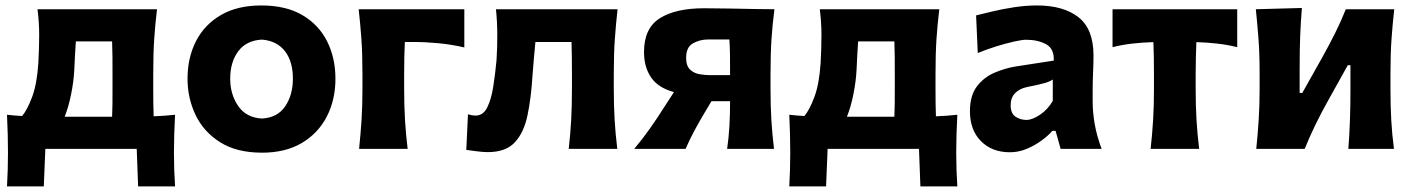

<svg xmlns="http://www.w3.org/2000/svg" viewBox="-20 -532 5050 686"><path d="M5 134Q8.5 75 8.5 13.5Q8.5 -50 5 -122Q30.5 -119 59 -117.5Q77 -138.5 94.5 -184.8Q112 -231 117 -306.5Q120 -361 120 -407Q120 -453 114 -499H541Q534.5 -445.5 531 -393Q527.5 -340.5 527.5 -266V-216Q527.5 -186.5 527.8 -162.2Q528 -138 529 -116.5Q548 -117 567.2 -118.5Q586.5 -120 605.5 -122Q603.5 -85 602.5 -51.2Q601.5 -17.5 601.5 13.5Q601.5 43.5 602.5 73.8Q603.5 104 605.5 134H473.5L468.5 0H142L136.5 134ZM245.5 -284Q243.5 -242 234.2 -195.8Q225 -149.5 211 -115H380.5Q381.5 -136.5 381.8 -161.2Q382 -186 382 -216V-266Q382 -301.5 381.8 -330Q381.5 -358.5 380.5 -384H251Q249.5 -360.5 248 -335.8Q246.5 -311 245.5 -284Z M916.5 13.5Q825.5 13.5 766.5 -23.8Q707.5 -61 678.8 -121.2Q650 -181.5 650 -251Q650 -325.5 680.2 -384.8Q710.5 -444 769.2 -478.2Q828 -512.5 913.5 -512.5Q1002 -512.5 1060.8 -477.8Q1119.5 -443 1149 -383.8Q1178.5 -324.5 1178.5 -251Q1178.5 -175.5 1147.8 -115.8Q1117 -56 1058.5 -21.2Q1000 13.5 916.5 13.5ZM916 -108.5Q971.5 -111.5 999 -152.2Q1026.5 -193 1026.5 -251Q1026.5 -312.5 998 -349.2Q969.5 -386 916 -390.5Q860 -387.5 831.2 -348.8Q802.5 -310 802.5 -251Q802.5 -194.5 831.2 -153Q860 -111.5 916 -108.5Z M1263 0Q1268.5 -53.5 1271.8 -103.8Q1275 -154 1275 -216V-266Q1275 -340.5 1271.2 -393Q1267.5 -445.5 1261.5 -499H1639V-362.5Q1594 -373 1547.2 -377.5Q1500.5 -382 1457 -382H1426.5Q1424 -334.5 1424 -266V-216Q1424 -154 1427 -103.8Q1430 -53.5 1436.5 0Z M1723 11.5Q1706 11.5 1683 8.5Q1660 5.5 1646 3.5L1652 -123.5Q1668 -119 1679 -119Q1706.5 -119 1721 -148.5Q1735.5 -178 1742.5 -223.2Q1749.5 -268.5 1754 -316.5Q1757 -363.5 1756.8 -410Q1756.5 -456.5 1752 -499H2186.5Q2180.5 -445.5 2176.8 -393Q2173 -340.5 2173 -266V-216Q2173 -154 2176 -103.8Q2179 -53.5 2185.5 0H2012Q2018 -53.5 2020.8 -103.8Q2023.5 -154 2023.5 -216V-266Q2023.5 -334.5 2022 -382H1893Q1890 -350.5 1887.2 -319.5Q1884.5 -288.5 1882.5 -261Q1877.5 -180.5 1864.5 -119Q1851.5 -57.5 1819 -23Q1786.5 11.5 1723 11.5Z M2246 0Q2277 -37 2303 -74Q2329 -111 2352 -147.5L2388 -203Q2332 -218 2306.5 -255Q2281 -292 2281 -346Q2281 -431.5 2337.8 -467Q2394.5 -502.5 2495.5 -502.5Q2539 -502.5 2586.5 -501.5Q2634 -500.5 2676.5 -499.8Q2719 -499 2747 -499Q2740 -445.5 2736.5 -393Q2733 -340.5 2733 -266V-216Q2733 -154 2736 -103.8Q2739 -53.5 2745.5 0H2578Q2584 -42.5 2586.2 -82.5Q2588.5 -122.5 2588.5 -170.5H2522L2498.5 -131Q2479 -98.5 2461.2 -65.5Q2443.5 -32.5 2429.5 0ZM2515.5 -263.5H2588.5V-267Q2588.5 -301.5 2588.2 -331.8Q2588 -362 2586 -391H2510Q2480.5 -391 2456 -377.2Q2431.5 -363.5 2431.5 -325.5Q2431.5 -296.5 2445.8 -283.2Q2460 -270 2479.8 -266.8Q2499.5 -263.5 2515.5 -263.5Z M2800 134Q2803.5 75 2803.5 13.5Q2803.5 -50 2800 -122Q2825.5 -119 2854 -117.5Q2872 -138.5 2889.5 -184.8Q2907 -231 2912 -306.5Q2915 -361 2915 -407Q2915 -453 2909 -499H3336Q3329.5 -445.5 3326 -393Q3322.5 -340.5 3322.5 -266V-216Q3322.5 -186.5 3322.8 -162.2Q3323 -138 3324 -116.5Q3343 -117 3362.2 -118.5Q3381.5 -120 3400.5 -122Q3398.5 -85 3397.5 -51.2Q3396.5 -17.5 3396.5 13.5Q3396.5 43.5 3397.5 73.8Q3398.5 104 3400.5 134H3268.5L3263.5 0H2937L2931.5 134ZM3040.5 -284Q3038.5 -242 3029.2 -195.8Q3020 -149.5 3006 -115H3175.5Q3176.5 -136.5 3176.8 -161.2Q3177 -186 3177 -216V-266Q3177 -301.5 3176.8 -330Q3176.5 -358.5 3175.5 -384H3046Q3044.5 -360.5 3043 -335.8Q3041.5 -311 3040.5 -284Z M3588.5 12Q3524 12 3484.8 -27.8Q3445.5 -67.5 3445.5 -134.5Q3445.5 -191 3470.8 -223.8Q3496 -256.5 3533.2 -272.2Q3570.5 -288 3606 -294L3745 -315.5Q3747 -357.5 3717.8 -373.8Q3688.5 -390 3645.5 -390Q3633 -390 3604.5 -383.8Q3576 -377.5 3541 -366.8Q3506 -356 3473.5 -342.5L3467.5 -477Q3492 -483 3527.5 -491.5Q3563 -500 3604 -506.2Q3645 -512.5 3685 -512.5Q3779.5 -512.5 3833.2 -470.5Q3887 -428.5 3887 -333.5Q3887 -309 3885.5 -274.2Q3884 -239.5 3884 -211.5V-169.5Q3884 -131.5 3891.2 -89.2Q3898.5 -47 3916 0H3769.5L3751.5 -64.5H3740Q3725.5 -47.5 3701.2 -29.8Q3677 -12 3648 0Q3619 12 3588.5 12ZM3647.5 -103.5Q3668 -103.5 3695.8 -122Q3723.5 -140.5 3741.5 -171.5V-248Q3732 -241 3714.5 -235.8Q3697 -230.5 3649.5 -221Q3622.5 -215.5 3606.8 -199.2Q3591 -183 3591 -156Q3591 -127 3608.2 -115.2Q3625.5 -103.5 3647.5 -103.5Z M4091 0Q4097 -53.5 4100 -103.8Q4103 -154 4103 -216V-266Q4103 -300.5 4102.5 -328.5Q4102 -356.5 4101 -381.5Q4065 -380.5 4028 -376.5Q3991 -372.5 3955 -363.5V-499H4400.5V-363.5Q4364 -372.5 4327 -376.5Q4290 -380.5 4254.5 -381.5Q4253.5 -356.5 4252.8 -328.5Q4252 -300.5 4252 -266V-216Q4252 -154 4255 -103.8Q4258 -53.5 4264.5 0Z M4468.5 0Q4474 -53.5 4477.2 -103.8Q4480.5 -154 4480.5 -216V-266Q4480.5 -340.5 4476.5 -393Q4472.5 -445.5 4467 -499L4631.5 -503.5Q4627.5 -453.5 4625.5 -404.5Q4623.5 -355.5 4623.5 -286.5V-200H4633L4706 -330Q4730 -373 4751 -415.2Q4772 -457.5 4788.5 -499H4961.5Q4955.5 -445.5 4951.8 -393Q4948 -340.5 4948 -266V-216Q4948 -154 4950.8 -103.8Q4953.5 -53.5 4960.5 0H4797.5Q4801.5 -52 4803.2 -101Q4805 -150 4805 -211V-299H4795.5L4724 -170.5Q4675 -83 4641.5 0Z"/></svg>

Font: Commissioner Flair
Style: Bold
Weight: 700
Designer: Kostas Bartsokas
Foundry: Kostas Bartsokas
Version: Version 1.000; ttfautohint (v1.8.3)